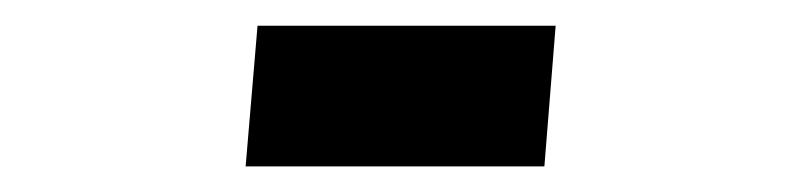

<svg xmlns="http://www.w3.org/2000/svg" viewBox="-20 -130 626 150"><path d="M171.9 0H405.3L414.1 -109.9H181.2Z"/></svg>

Font: CaskaydiaCove Nerd Font
Style: Bold
Weight: 700
Designer: Aaron Bell
Foundry: Saja Typeworks
Version: Version 2111.1;Nerd Fonts 2.3.0